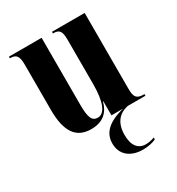

<svg xmlns="http://www.w3.org/2000/svg" viewBox="-183 -652 931 1008"><g transform="rotate(-30 282.0 -148.5)"><path d="M265 131C265 200 316 239 390 239C418 239 450 233 469 223V212C449 219 431 222 416 222C370 222 343 188 343 124C343 51 378 12 433 0H541V-10H537C495 -10 482 -24 482 -76V-536H284V-526H286C323 -526 334 -511 334 -458V-190C334 -83 310 -25 268 -25C233 -25 221 -52 221 -130V-536H23V-526H25C62 -526 74 -510 74 -456V-183C74 -48 120 10 208 10C280 10 318 -27 333 -86H335V0H405C296 27 265 77 265 131Z"/></g></svg>

Font: Noto Serif Display Condensed Extra
Style: Regular
Weight: 800
Width: 3
Designer: Monotype Design Team
Foundry: Monotype Imaging Inc.
Version: Version 1.900